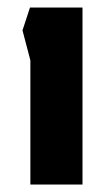

<svg xmlns="http://www.w3.org/2000/svg" viewBox="-20 -492 270 512"><path d="M61 0V-331L40 -411L60 -472H200V0Z"/></svg>

Font: Rowdies Light
Style: Regular
Weight: 300
Designer: Jaikishan Patel
Version: Version 1.000; ttfautohint (v1.8.3)